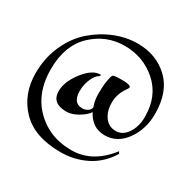

<svg xmlns="http://www.w3.org/2000/svg" viewBox="-153 -626 996 995"><g transform="rotate(30 345.0 -128.0)"><path d="M374 179Q499 179 591 60L598 72Q553 145 482.5 180.5Q412 216 331 216Q173 216 93.5 133Q14 50 14 -75Q14 -166 48.5 -243Q83 -320 139 -369Q195 -418 262 -445Q329 -472 397 -472Q508 -472 582 -402.5Q656 -333 656 -200Q656 -109 607.5 -41.5Q559 26 484 26Q409 26 371 -47Q355 -23 319 -2Q283 19 251 19Q164 19 164 -54Q164 -111 212.5 -173.5Q261 -236 308 -236Q312 -236 312 -233Q312 -230 308 -226Q287 -215 272.5 -180.5Q258 -146 258 -110Q258 -37 314 -37Q330 -37 344.5 -45.5Q359 -54 362 -70Q349 -105 349 -143Q349 -181 352 -207Q360 -262 367 -262Q370 -268 421.5 -268Q473 -268 473 -253Q473 -250 467 -241Q432 -193 432 -141Q432 -89 456.5 -55.5Q481 -22 522.5 -22Q564 -22 591 -62.5Q618 -103 618 -162Q618 -285 537 -356.5Q456 -428 345 -428Q234 -428 153 -351Q72 -274 72 -132Q72 45 204 132Q275 179 374 179Z"/></g></svg>

Font: Mr Bedfort
Style: Regular
Weight: 400
Designer: Alejandro Paul
Foundry: Alejandro Paul
Version: Version 1.000